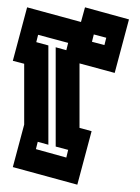

<svg xmlns="http://www.w3.org/2000/svg" viewBox="-20 -504 382 524"><path d="M15 -48 46 -164V-330L15 -338L54 -484L201 -444L212 -484L252 -473V-474V-473L332 -451L293 -305L197 -331V-155L230 -146L191 0ZM231 -390 265 -381 270 -401 236 -410ZM112 -109 83 -117 78 -97 161 -74 166 -95 132 -104V-375L161 -367L166 -387L84 -409L79 -389L112 -380Z"/></svg>

Font: Blaka Hollow
Style: Regular
Weight: 400
Designer: Mohamed Gaber
Foundry: Kief Type Foundry
Version: Version 1.003; ttfautohint (v1.8.4.7-5d5b)